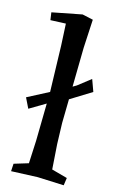

<svg xmlns="http://www.w3.org/2000/svg" viewBox="-118 -804 530 860"><g transform="rotate(15 147.0 -373.5)"><path d="M26 7 28 -28 94 -48 99 -153 102 -327 28 -283 5 -330 103 -381 97 -595 92 -695 21 -692 16 -727 154 -754 204 -743 197 -611 194 -430 211 -440 270 -486 290 -431 193 -371 191 -261 194 -164 202 -48 275 -28 270 7 148 2Z"/></g></svg>

Font: Alike Angular
Style: Regular
Weight: 400
Designer: Sveta Sebyakina
Foundry: Cyreal (www.cyreal.org)
Version: Version 1.300; ttfautohint (v1.8.4.7-5d5b)